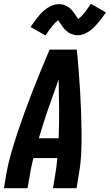

<svg xmlns="http://www.w3.org/2000/svg" viewBox="-20 -998 582 1018"><path d="M1 0 13 -74Q23 -130 39 -185.5Q55 -241 73.5 -296.5Q92 -352 112 -407Q132 -462 153.5 -517Q175 -572 197.5 -626.5Q220 -681 243 -735H387Q393 -681 397 -626.5Q401 -572 404.5 -517Q408 -462 410 -407Q412 -352 412.5 -296.5Q413 -241 410.5 -185Q408 -129 398 -74L386 0H261L273 -74Q277 -95 279.5 -116.5Q282 -138 284 -160H157Q152 -138 147 -116.5Q142 -95 139 -74L126 0ZM186 -265H291Q294 -343 293.5 -421.5Q293 -500 291 -577Q263 -500 236 -422Q209 -344 186 -265ZM221 -810 142 -855Q154 -873 165 -887.5Q176 -902 186 -914Q196 -926 206.5 -936Q217 -946 231 -955.5Q245 -965 260.5 -970.5Q276 -976 291 -976Q301 -976 309.5 -974.5Q318 -973 326.5 -969Q335 -965 341.5 -961Q348 -957 355 -950Q362 -943 367.5 -936.5Q373 -930 377 -923.5Q381 -917 386 -909.5Q391 -902 395 -897Q411 -909 426 -928Q441 -947 462 -978L542 -932Q530 -915 519 -900.5Q508 -886 497.5 -874Q487 -862 476.5 -851.5Q466 -841 452.5 -832Q439 -823 423.5 -817Q408 -811 392 -811Q383 -811 374.5 -813Q366 -815 357 -818.5Q348 -822 342 -826.5Q336 -831 328.5 -837.5Q321 -844 316 -851Q311 -858 306.5 -864Q302 -870 297 -878Q292 -886 288 -891Q273 -879 257.5 -860Q242 -841 221 -810Z"/></svg>

Font: Iosevka Curly XBdObl
Style: Regular
Weight: 800
Italic angle: -9°
Monospace: yes
Designer: Belleve Invis
Foundry: Belleve Invis
Version: Version 11.1.0; ttfautohint (v1.8.3)